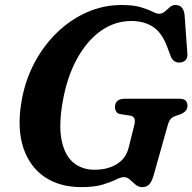

<svg xmlns="http://www.w3.org/2000/svg" viewBox="-20 -734 770 768"><path d="M466 -714Q513.5 -714 542.8 -705.2Q572 -696.5 589 -687.8Q606 -679 616 -679Q629 -679 639.2 -687.8Q649.5 -696.5 659.2 -705.2Q669 -714 682 -714Q715 -714 718.5 -672L729.5 -519Q730.5 -501.5 722 -493.2Q713.5 -485 701 -484Q673.5 -481.5 663 -509L648 -548.5Q627 -604 591.5 -627Q556 -650 505 -650Q439.5 -650 383.8 -610.8Q328 -571.5 288 -498.8Q248 -426 230.5 -326Q214 -231 226.8 -171.2Q239.5 -111.5 274 -83.2Q308.5 -55 358 -55Q410 -55 446.8 -77.2Q483.5 -99.5 494.5 -143L517 -233Q526 -268 500.5 -271.5L461.5 -277.5Q449.5 -279.5 444.8 -287.5Q440 -295.5 440 -305.5Q440 -339 479.5 -339H696.5Q716.5 -339 723.2 -331Q730 -323 730 -310Q729.5 -297.5 721.2 -289.2Q713 -281 700.5 -276.5L681.5 -270Q669 -265.5 662.8 -258.2Q656.5 -251 652.5 -238.5L594 -31Q586.5 -6 576.2 4.2Q566 14.5 548.5 14.5Q534 14.5 522.2 4.5Q510.5 -5.5 499.5 -15.5Q488.5 -25.5 475.5 -25.5Q463.5 -25.5 443.5 -15.5Q423.5 -5.5 390.2 4.5Q357 14.5 305.5 14.5Q218.5 14.5 158.5 -26.2Q98.5 -67 73.2 -143.2Q48 -219.5 65.5 -325Q79 -408 115.8 -478.8Q152.5 -549.5 206.5 -602.2Q260.5 -655 326.8 -684.5Q393 -714 466 -714Z"/></svg>

Font: Fraunces 9pt Soft SemiBold
Style: Italic
Weight: 600
Italic angle: -16°
Version: Version 1.000;[b76b70a41]